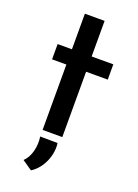

<svg xmlns="http://www.w3.org/2000/svg" viewBox="-152 -665 670 933"><g transform="rotate(20 182.5 -198.5)"><path d="M119 -601V-417H45V-338H119V0H221V-338H333V-417H221V-601ZM133 204C191 168 218 90 209 35L119 34C127 84 113 141 82 169Z"/></g></svg>

Font: Reem Kufi
Style: Regular
Weight: 400
Designer: Khaled Hosny
Version: Version 0.007